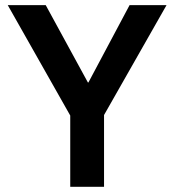

<svg xmlns="http://www.w3.org/2000/svg" viewBox="-20 -718 670 738"><path d="M250 0V-273.9L9.8 -698.2H155.8L317.9 -400.9H319.8L478 -698.2H620.1L379.9 -275.9V0Z"/></svg>

Font: Anuphan SemiBold
Style: Bold
Weight: 600
Designer: Mike Abbink, Paul van der Laan, Pieter van Rosmalen, Mint Tantisuwanna
Foundry: Bold Monday; Cadson Demak
Version: Version 3.002;hotconv 1.0.109;makeotfexe 2.5.65596